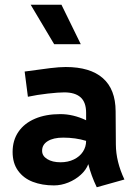

<svg xmlns="http://www.w3.org/2000/svg" viewBox="-20 -771 568 810"><path d="M388.2 19Q364.7 -29.8 352.5 -78.6Q343.3 -54.2 320.8 -33.7Q298.3 -13.2 268.3 -1Q238.3 11.2 207.5 11.2Q157.7 11.2 118.4 -3.9Q79.1 -19 56.2 -50.8Q33.2 -82.5 33.2 -129.9Q33.2 -179.2 57.9 -215.1Q82.5 -251 127.9 -270.3Q173.3 -289.6 234.4 -289.6Q289.1 -289.6 343.3 -263.7V-294.9Q343.3 -339.8 319.8 -360.6Q296.4 -381.3 251 -381.3Q226.6 -381.3 181.4 -376.2Q136.2 -371.1 97.7 -362.8L84 -469.2Q152.8 -479 191.9 -483.6Q231 -488.3 257.3 -488.3Q360.4 -488.3 413.8 -441.4Q467.3 -394.5 467.8 -301.8L468.8 -161.1Q469.2 -89.4 504.9 -13.7ZM343.3 -176.8Q298.3 -190.4 246.6 -190.4Q205.1 -190.4 181.2 -175.5Q157.2 -160.6 157.7 -134.3Q157.7 -113.3 179.2 -99.9Q200.7 -86.4 235.4 -86.4Q267.1 -86.4 291.7 -98.4Q316.4 -110.4 329.8 -130.9Q343.3 -151.4 343.3 -176.8ZM109.4 -751H239.3L320.8 -584.5H208.5Z"/></svg>

Font: Selawik Semibold
Style: Regular
Weight: 600
Designer: Aaron Bell
Foundry: Microsoft Corporation
Version: Version 1.01